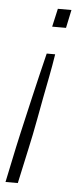

<svg xmlns="http://www.w3.org/2000/svg" viewBox="-80 -539 301 746"><g transform="rotate(5 70.0 -166.0)"><path d="M-29 178 0 40Q5 17 12 -14Q19 -45 27.5 -81.5Q36 -118 45.5 -159.5Q55 -201 65.5 -244.5Q76 -288 87 -333H120Q113 -288 104.5 -244.5Q96 -201 88 -159.5Q80 -118 73.5 -81.5Q67 -45 60.5 -14Q54 17 49 40L19 178ZM99 -439 115 -510H168L153 -439Z"/></g></svg>

Font: Saira Condensed ExtraLight
Style: Italic
Weight: 250
Width: 3
Italic angle: -12°
Designer: Hector Gatti with collaboration of the Omnibus-Type team
Foundry: Omnibus-Type
Version: Version 1.101